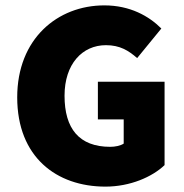

<svg xmlns="http://www.w3.org/2000/svg" viewBox="-20 -682 686 714"><path d="M372 12C464 12 546 -24 592 -68V-378H344V-238H440V-148C428 -140 408 -136 390 -136C274 -136 220 -204 220 -326C220 -444 286 -514 374 -514C426 -514 458 -494 490 -466L580 -576C534 -622 464 -662 368 -662C194 -662 44 -538 44 -320C44 -98 190 12 372 12Z"/></svg>

Font: Giro Sans Black
Style: Regular
Weight: 900
Designer: Paul D. Hunt
Foundry: Adobe Systems Incorporated
Version: Version 1.000;PS 1.0;hotconv 1.0.88;makeotf.lib2.5.647800